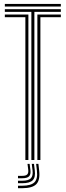

<svg xmlns="http://www.w3.org/2000/svg" viewBox="-20 -820 337 984"><path d="M140.8 0V-759.2H4.8V-772.8H291.8V-759.2H156.2V0ZM110 0V-732H4.8V-745.5H125.5V0ZM171.5 0V-745.5H291.8V-732H187V0ZM4.8 -786.5V-800H291.8V-786.5ZM165.2 19.8H176.8L180.8 55Q186.2 103 166.1 123.8Q146 144.5 94 144.5H72.2V131.8H94Q139.2 131.8 156.8 113.9Q174.2 96 169.2 55ZM121 19.8H131.8L135.8 50.8Q138.8 73.8 129.1 83.6Q119.5 93.5 94 93.5H72.2V81.2H94Q112.5 81.2 119.5 74.1Q126.5 67 124.8 50.8ZM142.8 19.8H154.2L158.2 53Q162.8 88.2 147.8 103.6Q132.8 119 94 119H72.2V106.2H94Q125.8 106.2 138 93.9Q150.2 81.5 146.8 53Z"/></svg>

Font: Big Shoulders Inline Display Thin Medium
Style: Regular
Weight: 500
Version: Version 2.002